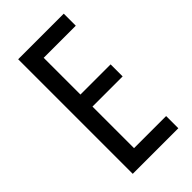

<svg xmlns="http://www.w3.org/2000/svg" viewBox="-222 -780 846 846"><g transform="rotate(-45 201.0 -357.0)"><path d="M357 0V-76H157V-335H345V-410H157V-639H357V-714H73V0Z"/></g></svg>

Font: Noto Sans Ethiopic ExtCond
Style: Regular
Weight: 400
Width: 2
Designer: Monotype Design Team
Foundry: Monotype Imaging Inc.
Version: Version 2.102